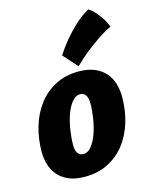

<svg xmlns="http://www.w3.org/2000/svg" viewBox="-120 -871 758 962"><g transform="rotate(-15 259.0 -390.0)"><path d="M304 -505Q355 -505 389.5 -489.5Q424 -474 444.5 -449Q465 -424 474 -392Q483 -360 483 -327Q483 -257 464.5 -195.5Q446 -134 410 -87.5Q374 -41 321.5 -14Q269 13 201 13Q150 13 116 -2Q82 -17 61 -42Q40 -67 31 -98.5Q22 -130 22 -163Q22 -232 40.5 -294Q59 -356 95 -403Q131 -450 183.5 -477.5Q236 -505 304 -505ZM283 -393Q259 -393 240 -369.5Q221 -346 208.5 -310.5Q196 -275 189.5 -233.5Q183 -192 183 -156Q183 -126 193.5 -112.5Q204 -99 222 -99Q246 -99 264.5 -122.5Q283 -146 295.5 -181.5Q308 -217 314.5 -258Q321 -299 321 -334Q321 -365 310.5 -379Q300 -393 283 -393ZM246 -604Q270 -641 299 -676Q324 -706 358 -738Q392 -770 433 -793Q449 -782 464 -766Q477 -752 491.5 -731Q506 -710 518 -681Q477 -661 440 -635Q403 -609 374 -586Q341 -559 312 -530Z"/></g></svg>

Font: Amaranth
Style: Bold Italic
Weight: 700
Italic angle: -12°
Designer: Gesine Todt
Foundry: Gesine Todt
Version: Version 1.001